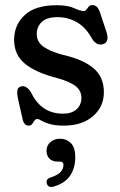

<svg xmlns="http://www.w3.org/2000/svg" viewBox="-20 -484 470 755"><path d="M228 -37Q262 -37 281 -54.2Q300 -71.5 300 -98.5Q300 -128 277.2 -145.5Q254.5 -163 208 -176Q120.5 -198.5 78 -233.5Q35.5 -268.5 35.5 -327.5Q35.5 -386 77.2 -424.8Q119 -463.5 202.5 -463.5Q247 -463.5 271.5 -452Q296 -440.5 309 -440.5Q315.5 -440.5 319.8 -446.2Q324 -452 328.8 -458Q333.5 -464 343 -464Q352.5 -464 360 -457.8Q367.5 -451.5 373 -435.5L398 -360.5Q411.5 -320 387 -311Q361.5 -302 343 -330Q319 -374.5 284.2 -395.5Q249.5 -416.5 206.5 -416.5Q163.5 -416.5 144 -397.5Q124.5 -378.5 124.5 -350.5Q124.5 -319.5 150.8 -300.5Q177 -281.5 228.5 -268Q306.5 -250.5 347.5 -216Q388.5 -181.5 388.5 -121Q388.5 -64.5 345.8 -27.2Q303 10 231 10Q196 10 175 3.5Q154 -3 143.2 -9.5Q132.5 -16 127.5 -16Q119.5 -16 115.2 -9.5Q111 -3 106.5 3.5Q102 10 93 10Q74.5 10 69 -15L51 -94.5Q46.5 -115 48.2 -127.8Q50 -140.5 62 -144Q84.5 -150.5 103.5 -118Q143 -37 228 -37ZM207 151.5Q186 151.5 174.5 139.8Q163 128 163 109Q163 88 178.2 74.8Q193.5 61.5 216 61.5Q241.5 61.5 258.8 78.8Q276 96 276 133.5Q276 177 255.5 207Q235 237 191.5 249.5Q169.5 256 164 237.5Q159.5 219.5 180 213.5Q207.5 204.5 218.5 192Q229.5 179.5 229.5 164.5Q229.5 151.5 215.5 151.5Z"/></svg>

Font: Fraunces 72pt SuperSoft
Style: Regular
Weight: 400
Version: Version 1.000;[b76b70a41]